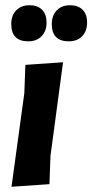

<svg xmlns="http://www.w3.org/2000/svg" viewBox="-20 -710 353 734"><path d="M248 -690Q279 -690 296 -672.5Q313 -655 313 -624Q313 -591 294 -571.5Q275 -552 243 -552Q178 -552 178 -618Q178 -651 197 -670.5Q216 -690 248 -690ZM94 -690Q124 -690 141 -672.5Q158 -655 158 -624Q158 -591 139 -571.5Q120 -552 88 -552Q23 -552 23 -618Q23 -651 42 -670.5Q61 -690 94 -690ZM221 -472 173 -114 169 -6 24 4 73 -354 77 -462Z"/></svg>

Font: Alegreya Sans ExtraBold
Style: Italic
Weight: 800
Italic angle: -7°
Designer: Juan Pablo del Peral
Foundry: Huerta Tipografica
Version: Version 2.007